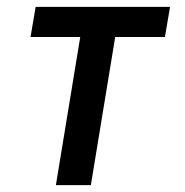

<svg xmlns="http://www.w3.org/2000/svg" viewBox="-20 -540 540 560"><path d="M143 0 214 -432H69L84 -520H476L461 -432H316L245 0Z"/></svg>

Font: Iosevka Term Curly SmBd Obl
Style: Regular
Weight: 600
Italic angle: -9°
Designer: Belleve Invis
Foundry: Belleve Invis
Version: Version 32.3.0